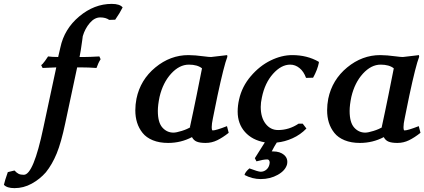

<svg xmlns="http://www.w3.org/2000/svg" viewBox="-228 -722 2173 983"><path d="M69.8 -430.2 81.1 -479Q101.1 -573.7 177.7 -637.9Q254.4 -702.1 344.2 -702.1Q385.3 -702.1 399.9 -684.1Q386.2 -656.2 361.8 -621.1L331.1 -620.1Q313.5 -632.8 285.2 -632.8Q256.3 -632.8 231.9 -604.5Q207.5 -576.2 195.8 -537.1Q195.3 -534.7 192.9 -515.1Q184.1 -451.2 180.2 -435.1Q180.2 -432.1 179.2 -430.2H204.1Q229.5 -430.2 280.8 -433.1L287.1 -418.9Q274.4 -398.9 266.1 -374Q226.6 -377 186 -377H167Q124.5 -175.8 106 -90.8Q85.4 7.3 62.3 63.7Q39.1 120.1 6.8 160.2Q-23.9 195.3 -65.7 218.3Q-107.4 241.2 -153.8 241.2Q-192.4 241.2 -208 224.1Q-203.6 203.6 -188 159.2L-153.8 150.9Q-142.1 163.6 -132.3 168.2Q-122.6 172.9 -106 172.9Q-56.6 172.9 -5.9 -68.8Q4.9 -122.1 27.6 -225.6Q50.3 -329.1 60.1 -377Q-6.8 -374 -9.8 -374L-17.1 -388.2L-11.2 -394V-393.1Q1.5 -407.2 18.1 -433.1Q39.6 -430.2 69.8 -430.2Z M736.8 -439.9Q768.6 -439.9 819.8 -433.1Q839.8 -430.2 853 -430.2Q856.9 -430.2 895 -435.1Q896.5 -435.1 913.8 -437.3Q931.2 -439.5 935.1 -439.9L936 -431.2Q918.5 -386.2 885.7 -232.9Q881.3 -210.4 873 -170.7Q864.7 -130.9 861.8 -115.2Q856 -88.4 856 -71.8Q856 -54.2 860.8 -54.2Q877.9 -54.2 934.1 -76.2L942.9 -42Q912.1 -17.6 884 -3.9Q856 9.8 824.7 9.8Q796.4 9.8 780 3.4Q763.7 -2.9 754.9 -20Q698.2 9.8 632.8 9.8Q587.9 9.8 554.4 -3.9Q521 -17.6 502 -41.5Q482.9 -65.4 473.9 -94.2Q464.8 -123 464.8 -157.2Q464.8 -186.5 470.7 -216.8Q490.7 -313.5 567.4 -376.7Q644 -439.9 736.8 -439.9ZM738.8 -391.1Q690.4 -391.1 648.2 -345Q606 -298.8 588.9 -226.1Q580.1 -184.1 580.1 -153.8Q580.1 -95.2 603.3 -69.1Q626.5 -43 660.2 -43Q674.3 -43 702.6 -51.8Q731 -60.5 751 -73.2L744.1 -69.8Q750 -97.2 761.7 -152.3Q773.4 -207.5 778.8 -234.9L806.2 -372.1Q782.7 -391.1 738.8 -391.1Z M1139.6 94.2Q1121.1 94.2 1085 104L1076.7 87.9L1127.9 6.8Q1063.5 -4.4 1026.1 -46.4Q988.8 -88.4 988.8 -150.9Q988.8 -181.6 996.1 -212.9Q1010.7 -278.8 1055.9 -331.8Q1101.1 -384.8 1157.5 -412.4Q1213.9 -439.9 1268.1 -439.9Q1344.7 -439.9 1403.8 -405.8L1404.8 -401.9Q1397.5 -364.7 1375 -324.2L1338.9 -323.2Q1327.1 -356 1305.4 -373.5Q1283.7 -391.1 1257.8 -391.1Q1211.9 -391.1 1169.9 -344.2Q1127.9 -297.4 1112.8 -223.1Q1106.9 -196.3 1106.9 -174.8Q1106.9 -120.6 1131.8 -88.4Q1156.7 -56.2 1195.8 -56.2Q1252 -56.2 1300.8 -88.9H1321.8L1340.8 -64Q1310.1 -32.2 1270 -14.2Q1230 3.9 1189 7.8Q1177.2 25.9 1163.1 53.2H1169.9Q1206.1 53.2 1226.8 71.5Q1247.6 89.8 1241.7 119.1Q1233.4 150.9 1194.3 172.9Q1155.3 194.8 1106.9 194.8Q1064 194.8 1023.9 173.8Q1026.4 159.7 1048.8 140.1Q1093.8 157.2 1106.9 157.2Q1122.1 157.2 1134.3 147.7Q1146.5 138.2 1150.9 122.1Q1154.3 110.8 1151.4 102.5Q1148.4 94.2 1139.6 94.2Z M1718.8 -439.9Q1750.5 -439.9 1801.8 -433.1Q1821.8 -430.2 1835 -430.2Q1838.9 -430.2 1877 -435.1Q1878.4 -435.1 1895.8 -437.3Q1913.1 -439.5 1917 -439.9L1918 -431.2Q1900.4 -386.2 1867.7 -232.9Q1863.3 -210.4 1855 -170.7Q1846.7 -130.9 1843.8 -115.2Q1837.9 -88.4 1837.9 -71.8Q1837.9 -54.2 1842.8 -54.2Q1859.9 -54.2 1916 -76.2L1924.8 -42Q1894 -17.6 1866 -3.9Q1837.9 9.8 1806.6 9.8Q1778.3 9.8 1762 3.4Q1745.6 -2.9 1736.8 -20Q1680.2 9.8 1614.7 9.8Q1569.8 9.8 1536.4 -3.9Q1502.9 -17.6 1483.9 -41.5Q1464.8 -65.4 1455.8 -94.2Q1446.8 -123 1446.8 -157.2Q1446.8 -186.5 1452.6 -216.8Q1472.7 -313.5 1549.3 -376.7Q1626 -439.9 1718.8 -439.9ZM1720.7 -391.1Q1672.4 -391.1 1630.1 -345Q1587.9 -298.8 1570.8 -226.1Q1562 -184.1 1562 -153.8Q1562 -95.2 1585.2 -69.1Q1608.4 -43 1642.1 -43Q1656.2 -43 1684.6 -51.8Q1712.9 -60.5 1732.9 -73.2L1726.1 -69.8Q1731.9 -97.2 1743.7 -152.3Q1755.4 -207.5 1760.7 -234.9L1788.1 -372.1Q1764.6 -391.1 1720.7 -391.1Z"/></svg>

Font: Linear Smooth
Style: Bold Italic
Weight: 700
Designer: Philipp H. Poll, Flanker
Foundry: Philipp H. Poll, reworked by Flanker
Version: Version 1.061 | FøM Fix